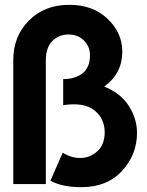

<svg xmlns="http://www.w3.org/2000/svg" viewBox="-20 -763 608 796"><path d="M317 13Q237 13 189 -14L240 -130Q275 -108 313 -108Q352 -108 383 -135.5Q414 -163 414 -215Q414 -271 371.5 -305.5Q329 -340 242 -327V-435Q291 -435 322 -459Q353 -483 353 -534Q353 -570 328 -595Q303 -620 264 -620Q223 -620 196.5 -592.5Q170 -565 170 -514V0H35V-514Q35 -612 99.5 -677.5Q164 -743 268 -743Q365 -743 426 -685Q487 -627 487 -549Q487 -458 412 -404Q480 -377 514 -324Q548 -271 548 -212Q548 -122 486 -54.5Q424 13 317 13Z"/></svg>

Font: Cal Sans
Style: Regular
Weight: 400
Designer: Designer Mark Davis DBA MarkFonts
Foundry: Designer Mark Davis DBA MarkFonts
Version: Version 1.000